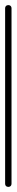

<svg xmlns="http://www.w3.org/2000/svg" viewBox="-20 -730 65 750"><path d="M0 -13H25V-698H0ZM13 -25Q9 -25 6 -23.5Q3 -22 1.5 -19Q0 -16 0 -13Q0 -9 1.5 -6Q3 -3 6 -1.5Q9 0 13 0Q16 0 19 -1.5Q22 -3 23.5 -6Q25 -9 25 -13Q25 -16 23.5 -19Q22 -22 19 -23.5Q16 -25 13 -25ZM13 -710Q9 -710 6 -708.5Q3 -707 1.5 -704Q0 -701 0 -698Q0 -694 1.5 -691Q3 -688 6 -686.5Q9 -685 13 -685Q16 -685 19 -686.5Q22 -688 23.5 -691Q25 -694 25 -698Q25 -701 23.5 -704Q22 -707 19 -708.5Q16 -710 13 -710Z"/></svg>

Font: Wavefont Thin
Style: Regular
Weight: 100
Monospace: yes
Version: Version 3.005;gftools[0.9.33]